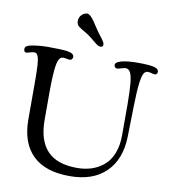

<svg xmlns="http://www.w3.org/2000/svg" viewBox="-105 -1027 1003 1135"><g transform="rotate(10 396.5 -460.0)"><path d="M366.7 -809.1Q352.5 -820.3 328.4 -834.2Q304.2 -848.1 293.5 -856.4Q278.3 -868.2 278.3 -888.7Q278.3 -911.6 293.9 -926.8Q309.6 -941.9 327.6 -941.9Q341.3 -941.9 363.3 -913.1Q370.6 -904.3 383.5 -883.8Q396.5 -863.3 408.7 -846.2Q415 -837.9 423.3 -826.9Q431.6 -815.9 435.8 -810.3Q439.9 -804.7 444.3 -798.1Q448.7 -791.5 450.4 -786.9Q452.1 -782.2 452.1 -777.3Q452.1 -762.7 436 -762.7Q429.2 -762.7 422.4 -766.1Q415.5 -769.5 410.2 -773.7Q404.8 -777.8 391.4 -789.1Q377.9 -800.3 366.7 -809.1ZM691.9 -452.1 688 -267.1Q685.1 -130.9 607.4 -54.2Q529.8 22.5 389.6 22.5Q242.2 22.5 167.2 -51.3Q92.3 -125 91.8 -264.2V-455.6Q91.8 -489.7 91.6 -512.9Q91.3 -536.1 90.8 -558.6Q90.3 -581.1 89.1 -594.7Q87.9 -608.4 85.9 -621.3Q84 -634.3 81.5 -640.9Q79.1 -647.5 75.2 -652.8Q71.3 -658.2 66.9 -659.9Q62.5 -661.6 56.2 -661.6Q46.4 -661.6 31.2 -656.7Q16.1 -651.9 12.2 -651.9Q4.9 -651.9 0.5 -656.7Q-3.9 -661.6 -3.9 -668.9Q-3.9 -681.6 3.2 -687.5Q10.3 -693.4 27.8 -697.3Q77.6 -707.5 132.8 -707.5Q215.3 -707.5 248 -702.6Q289.1 -696.8 289.1 -674.3Q289.1 -667 283.9 -660.9Q278.8 -654.8 269 -654.8Q264.2 -654.8 253.7 -657.5Q243.2 -660.2 232.9 -660.2Q224.1 -660.2 218.5 -657.5Q212.9 -654.8 206.3 -642.8Q199.7 -630.9 195.8 -608.6Q191.9 -586.4 189.5 -544.7Q187 -502.9 187 -443.4V-278.8Q187 -156.7 245.1 -94.7Q303.2 -32.7 424.3 -32.7Q472.2 -32.7 512.5 -46.1Q552.7 -59.6 585 -86.9Q617.2 -114.3 635.5 -160.9Q653.8 -207.5 653.8 -269V-453.6Q653.3 -538.6 648.7 -583Q644 -627.4 634 -645.5Q624 -663.6 605 -663.6Q598.6 -663.6 580.6 -658Q562.5 -652.3 555.2 -652.3Q547.9 -652.3 543 -658.2Q538.1 -664.1 538.1 -671.4Q538.1 -688 573.7 -697.8Q609.4 -707.5 671.9 -707.5Q737.8 -707.5 767.3 -700.7Q796.9 -693.8 796.9 -674.3Q796.9 -657.2 778.8 -657.2Q773.9 -657.2 761.5 -660.9Q749 -664.6 738.8 -664.6Q723.1 -664.6 714.1 -648.2Q705.1 -631.8 699.5 -585.4Q693.8 -539.1 691.9 -452.1Z"/></g></svg>

Font: Cooper*
Style: Regular
Weight: 400
Designer: Owen Earl
Foundry: indestructible type*
Version: Version 0.001